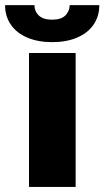

<svg xmlns="http://www.w3.org/2000/svg" viewBox="-65 -740 413 760"><path d="M49.8 -530.3H234.4V0H49.8ZM141.6 -573.2Q85 -573.2 42.7 -591.3Q0.5 -609.4 -22.2 -642.6Q-44.9 -675.8 -44.9 -719.7H71.3Q71.3 -695.3 88.6 -678.7Q106 -662.1 141.6 -662.1Q176.8 -662.1 193.4 -678.5Q210 -694.8 210.9 -719.7H328.1Q328.1 -675.8 305.4 -642.6Q282.7 -609.4 240.5 -591.3Q198.2 -573.2 141.6 -573.2Z"/></svg>

Font: Pretendard JP Black
Style: Regular
Weight: 900
Designer: Base glyphs from Inter by Rasmus Andersson; Hangeul glyphs from Noto Sans CJK(Source Han Sans) by Jang Soo-young and Kan
Foundry: Kil Hyung-jin
Version: Version 1.309